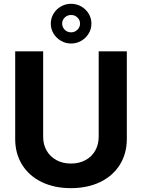

<svg xmlns="http://www.w3.org/2000/svg" viewBox="-20 -976 744 1006"><path d="M644.5 -707V-248Q644.5 -171.4 607.9 -112.8Q571.3 -54.2 504.9 -22.2Q438.5 9.8 351.6 9.8Q264.6 9.8 198.5 -22.2Q132.3 -54.2 95.9 -112.8Q59.6 -171.4 59.6 -248V-707H206.1V-259.8Q206.1 -219.2 224.1 -187.3Q242.2 -155.3 275.4 -137.2Q308.6 -119.1 351.6 -119.1Q395 -119.1 428.2 -137.2Q461.4 -155.3 479.2 -187.3Q497.1 -219.2 497.1 -259.8V-707ZM246.1 -852.5Q246.1 -880.4 260.5 -904.3Q274.9 -928.2 299.3 -942.1Q323.7 -956.1 352.5 -956.1Q381.3 -956.1 405.8 -942.1Q430.2 -928.2 444.6 -904.3Q459 -880.4 459 -852.5Q459 -824.2 444.6 -800.3Q430.2 -776.4 405.8 -762.2Q381.3 -748 352.5 -748Q323.7 -748 299.3 -762.2Q274.9 -776.4 260.5 -800.3Q246.1 -824.2 246.1 -852.5ZM399.4 -852.5Q399.4 -871.1 385.7 -884.3Q372.1 -897.5 352.5 -897.5Q333 -897.5 319.3 -884.3Q305.7 -871.1 305.7 -852.5Q305.7 -833.5 319.3 -820.1Q333 -806.6 352.5 -806.6Q371.6 -806.6 385.5 -820.1Q399.4 -833.5 399.4 -852.5Z"/></svg>

Font: Pretendard
Style: Bold
Weight: 700
Designer: Base glyphs from Inter by Rasmus Andersson; Hangeul glyphs from Noto Sans CJK(Source Han Sans) by Jang Soo-young and Kan
Foundry: Kil Hyung-jin
Version: Version 1.309